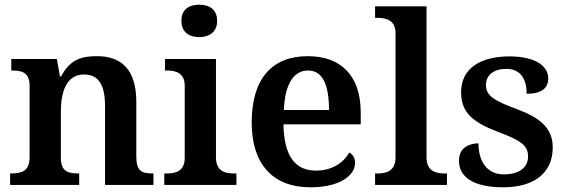

<svg xmlns="http://www.w3.org/2000/svg" viewBox="-20 -787 2414 817"><path d="M23 0H317V-49H313C269 -49 239 -58 239 -115V-313C239 -396 263 -470 337 -470C403 -470 427 -421 427 -334V0H633V-49H629C584 -49 560 -58 560 -121V-354C560 -490 497 -548 394 -548C330 -548 280 -537 240 -462H235L222 -536H28V-487H31C75 -487 106 -478 106 -421V-119C106 -58 72 -49 27 -49H23Z M828 -629C869 -629 904 -650 904 -698C904 -748 869 -767 828 -767C785 -767 752 -748 752 -698C752 -650 785 -629 828 -629ZM679 0H986V-49H973C939 -49 899 -58 899 -117V-536H682V-487H691C725 -487 766 -478 766 -423V-115C766 -57 725 -49 691 -49H679Z M1301 10C1430 10 1491 -43 1491 -94C1491 -115 1481 -130 1466 -138C1443 -96 1394 -61 1325 -61C1237 -61 1189 -120 1186 -258H1515V-308C1515 -466 1430 -548 1290 -548C1137 -548 1051 -452 1051 -265C1051 -91 1139 10 1301 10ZM1380 -319H1188C1192 -428 1229 -487 1291 -487C1355 -487 1380 -422 1380 -319Z M1576 0H1882V-49H1870C1836 -49 1795 -58 1795 -117V-760H1576V-711H1588C1621 -711 1663 -702 1663 -647V-117C1663 -58 1622 -49 1588 -49H1576Z M2122 10C2253 10 2332 -51 2332 -160C2332 -244 2275 -287 2181 -322C2079 -360 2048 -380 2048 -426C2048 -469 2083 -494 2134 -494C2192 -494 2221 -455 2221 -388C2285 -388 2313 -412 2313 -454C2313 -502 2264 -547 2148 -547C2024 -547 1942 -496 1942 -394C1942 -305 1997 -264 2104 -224C2199 -188 2227 -167 2227 -121C2227 -78 2194 -45 2124 -45C2054 -45 2016 -98 2016 -177C1985 -177 1933 -165 1933 -103C1933 -35 1992 10 2122 10Z"/></svg>

Font: Noto Serif Oriya SemiBold
Style: Regular
Weight: 600
Designer: David Williams
Foundry: Google LLC, David Williams
Version: Version 1.051